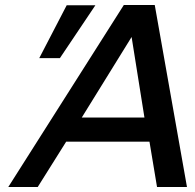

<svg xmlns="http://www.w3.org/2000/svg" viewBox="-20 -743 776 763"><path d="M723 0 595 -723H472L13 0H130L243 -180H574L604 0ZM359 -722H245L136 -512H218ZM554 -276H305L503 -596Z"/></svg>

Font: Perun Medium Italic
Style: Regular
Weight: 500
Italic angle: -12°
Foundry: Copyright (c) Stefan Peev, Context Ltd, 2016
Version: Version 1.026